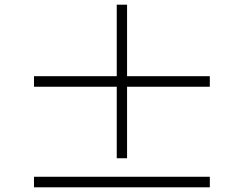

<svg xmlns="http://www.w3.org/2000/svg" viewBox="-20 -808 1040 819"><path d="M522 -133H478V-438H125V-483H478V-788H522V-483H875V-438H522ZM125 -54H875V-9H125Z"/></svg>

Font: Noto Serif TC ExtraLight Medium
Style: Regular
Weight: 500
Version: Version 2.002-H1;hotconv 1.1.0;makeotfexe 2.6.0